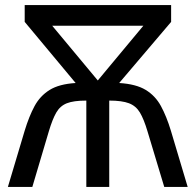

<svg xmlns="http://www.w3.org/2000/svg" viewBox="-20 -734 769 754"><path d="M652 -714V-648L448 -408Q514 -404 552 -381Q590 -358 612 -317.5Q634 -277 651 -221L717 0H625L559 -219Q545 -266 529.5 -292Q514 -318 486.5 -328.5Q459 -339 409 -339V0H319V-339Q269 -339 242.5 -328.5Q216 -318 201 -292Q186 -266 172 -219L107 0H11L77 -221Q94 -277 115.5 -317Q137 -357 174.5 -380.5Q212 -404 277 -408L77 -648V-714ZM543 -633H185L364 -418Z"/></svg>

Font: RS Noto Sans
Style: Regular
Weight: 400
Designer: Monotype Design Team
Foundry: Monotype Imaging Inc.
Version: Version 3.10